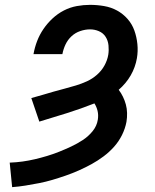

<svg xmlns="http://www.w3.org/2000/svg" viewBox="-20 -763 640 791"><path d="M30 8 20 -93Q47 -94 72.5 -97.5Q98 -101 123.5 -107Q149 -113 174 -120.5Q199 -128 224 -138Q249 -148 273.5 -159.5Q298 -171 321 -186Q344 -201 361.5 -222.5Q379 -244 383 -270Q386 -289 382 -306Q378 -323 369 -337Q313 -315 256 -297Q199 -279 142 -262L109 -359Q132 -365 155 -372Q178 -379 201 -385.5Q224 -392 247 -398Q270 -404 293 -411Q316 -418 338 -428Q360 -438 379 -454.5Q398 -471 410 -492.5Q422 -514 426 -537Q429 -556 427 -576Q425 -596 415 -611.5Q405 -627 387.5 -634.5Q370 -642 351 -642Q331 -642 310.5 -635Q290 -628 274.5 -613.5Q259 -599 250 -580Q241 -561 237 -540H118Q123 -568 133 -594Q143 -620 159 -643.5Q175 -667 196.5 -687Q218 -707 243.5 -720Q269 -733 296.5 -738Q324 -743 351 -743Q380 -743 409 -738Q438 -733 462.5 -719.5Q487 -706 505.5 -685Q524 -664 533.5 -637.5Q543 -611 546 -581.5Q549 -552 544 -523Q541 -505 534.5 -487Q528 -469 518.5 -452.5Q509 -436 496.5 -421Q484 -406 469 -393Q479 -380 486.5 -364.5Q494 -349 498.5 -332.5Q503 -316 503.5 -297.5Q504 -279 501 -261Q496 -234 483 -207.5Q470 -181 450.5 -159Q431 -137 407 -119Q383 -101 357.5 -87Q332 -73 305 -61Q278 -49 250.5 -39.5Q223 -30 196 -22Q169 -14 141 -8.5Q113 -3 85 1.5Q57 6 30 8Z"/></svg>

Font: Iosevka Curly Slab ExObl
Style: Bold
Weight: 700
Width: 7
Italic angle: -9°
Monospace: yes
Designer: Belleve Invis
Foundry: Belleve Invis
Version: Version 11.0.0; ttfautohint (v1.8.3)